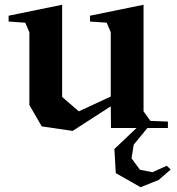

<svg xmlns="http://www.w3.org/2000/svg" viewBox="-20 -536 743 804"><path d="M240.2 -129.9 310.1 -69.8 443.8 -131.8V-400.9L426.8 -440.9L356.9 -445.8V-470.2L581.1 -516.1V-69.8L609.9 -29.8L683.1 -26.9V0H597.2L540 69.8L530.8 127L565.9 174.8L618.2 185.1L678.2 158.2L694.8 173.8L644 217.8L568.8 248L464.8 189L459 87.9L551.8 0H444.8L443.8 -90.8L284.2 12.2L154.8 -6.8L103 -96.2V-400.9L85.9 -440.9L16.1 -445.8V-470.2L240.2 -516.1Z"/></svg>

Font: Ortica Angular Bold
Style: Regular
Weight: 700
Designer: Benedetta Bovani
Foundry: Collletttivo
Version: Version 2.000;Glyphs 3.1.2 (3151)